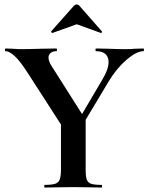

<svg xmlns="http://www.w3.org/2000/svg" viewBox="-20 -843 667 863"><path d="M468 -564Q468 -588 453.5 -600.5Q439 -613 412 -613Q409 -613 409 -619Q409 -625 412 -625L465 -624Q511 -622 547 -622Q564 -622 588 -624L625 -625Q627 -625 627 -619Q627 -613 625 -613Q594 -613 549 -574.5Q504 -536 469 -478L339 -261L318 -278L441 -487Q468 -532 468 -564ZM5 -613Q2 -613 2 -619Q2 -625 5 -625L36 -624Q58 -622 67 -622Q102 -622 168 -624L234 -625Q236 -625 236 -619Q236 -613 234 -613Q217 -613 207.5 -605Q198 -597 198 -584Q198 -568 212 -546L356 -319L260 -274L108 -510Q71 -568 46.5 -590.5Q22 -613 5 -613ZM365 -319V-81Q365 -50 370 -36Q375 -22 389.5 -17Q404 -12 436 -12Q439 -12 439 -6Q439 0 436 0Q403 0 384 -1L309 -2L235 -1Q215 0 181 0Q179 0 179 -6Q179 -12 181 -12Q213 -12 228 -17Q243 -22 248.5 -36.5Q254 -51 254 -81V-310ZM325 -823Q331 -823 336 -818L438 -702Q439 -702 439 -700Q439 -698 436.5 -696Q434 -694 433 -695L325 -734L216 -695Q214 -694 211 -697.5Q208 -701 210 -702L313 -818Q318 -823 325 -823Z"/></svg>

Font: Cormorant Unicase
Style: Bold
Weight: 700
Designer: Christian Thalmann (Catharsis Fonts)
Foundry: Catharsis Fonts
Version: Version 4.000